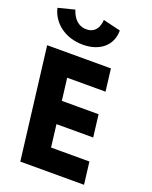

<svg xmlns="http://www.w3.org/2000/svg" viewBox="-252 -1230 1061 1336"><g transform="rotate(20 278.5 -562.5)"><path d="M277.9 -1125C277.9 -1125 279.5 -1022 185.5 -1022C91.5 -1022 67.9 -1125 67.9 -1125L-54.3 -1094C-29.2 -987 69.9 -913 198.9 -913C327.9 -913 408.8 -987 407.7 -1094ZM439.7 -825H-32.3L69 0H541L520.7 -165H236.7L216.4 -331H488.4L468.1 -496H196.1L176 -660H460Z"/></g></svg>

Font: Hussar
Style: BdOpOblOne
Weight: 700
Foundry: Cannot Into Space Fonts
Version: Version 2.00